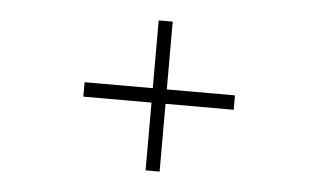

<svg xmlns="http://www.w3.org/2000/svg" viewBox="-37 -589 814 491"><g transform="rotate(5 370.0 -343.5)"><path d="M177 -362H352V-536H388V-362H563V-325H388V-151H352V-325H177Z"/></g></svg>

Font: M Major Mono Display
Style: Regular
Weight: 400
Designer: Emre Parlak
Foundry: Emre Parlak
Version: Version 2.000; ttfautohint (v1.8) -l 8 -r 50 -G 200 -x 14 -D